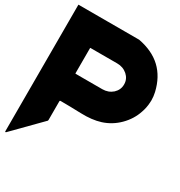

<svg xmlns="http://www.w3.org/2000/svg" viewBox="-214 -925 1148 1227"><g transform="rotate(30 360.5 -311.0)"><path d="M453.1 -780.3Q557.6 -760.7 621.1 -701.2Q684.6 -641.6 708 -542Q714.8 -512.7 714.8 -483.4Q714.8 -474.6 713.9 -465.8Q711.9 -428.7 699.2 -392.6Q677.7 -327.1 627 -276.4Q576.2 -225.6 508.8 -204.1Q447.3 -184.6 364.3 -187.5Q281.2 -190.4 212.9 -190.4Q210.9 -190.4 209 -188.5Q208 -187.5 208 -184.6Q208 -138.7 208 -46.9Q208 -43.9 207 -42Q206.1 -39.1 204.1 -38.1Q139.6 27.3 11.7 157.2Q10.7 158.2 8.8 158.2Q7.8 158.2 5.9 157.2Q4.9 156.2 4.9 155.3Q4.9 154.3 4.9 154.3Q4.9 -157.2 4.9 -780.3Q111.3 -780.3 217.8 -780.3Q324.2 -780.3 430.7 -780.3Q436.5 -780.3 442.4 -780.3Q447.3 -780.3 453.1 -780.3ZM208 -391.6Q208 -391.6 209 -389.6Q210 -388.7 210.9 -388.7Q257.8 -388.7 303.7 -388.7Q350.6 -388.7 397.5 -388.7Q399.4 -388.7 402.3 -388.7Q404.3 -388.7 407.2 -388.7Q451.2 -388.7 482.4 -416Q512.7 -444.3 512.7 -483.4Q512.7 -483.4 512.7 -485.4Q512.7 -524.4 482.4 -551.8Q451.2 -579.1 407.2 -579.1Q341.8 -579.1 210 -579.1Q209 -580.1 209 -579.1Q208 -578.1 208 -577.1Q208 -533.2 208 -489.3Q208 -445.3 208 -401.4Q208 -398.4 208 -396.5Q208 -394.5 208 -391.6Z"/></g></svg>

Font: Avicii Garde
Style: Regular
Weight: 500
Version: Version 1.0